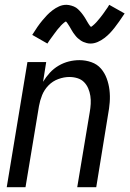

<svg xmlns="http://www.w3.org/2000/svg" viewBox="-20 -778 540 798"><path d="M8 0 94 -520H172L159 -438Q171 -458 187 -475.5Q203 -493 223.5 -505Q244 -517 266 -522.5Q288 -528 310 -528Q336 -528 360 -519.5Q384 -511 399.5 -493Q415 -475 423.5 -452Q432 -429 435 -404Q438 -379 436 -353Q434 -327 429 -301L380 0H301L353 -312Q356 -329 357 -346Q358 -363 355.5 -379.5Q353 -396 346.5 -411Q340 -426 329 -437Q318 -448 302 -453Q286 -458 268 -458Q246 -458 222.5 -449.5Q199 -441 181.5 -423Q164 -405 155 -382.5Q146 -360 142 -337L86 0ZM177 -597 114 -633Q125 -651 135.5 -666Q146 -681 156 -693Q166 -705 175.5 -715Q185 -725 198 -735Q211 -745 225.5 -751.5Q240 -758 256 -758Q261 -758 266.5 -757Q272 -756 277 -754.5Q282 -753 287 -751Q292 -749 296.5 -746Q301 -743 304 -740Q307 -737 311 -733Q315 -729 318.5 -724.5Q322 -720 325 -716Q328 -712 330.5 -708Q333 -704 335.5 -700Q338 -696 341 -690.5Q344 -685 347 -680.5Q350 -676 352 -673Q354 -670 358 -666Q361 -668 364.5 -670.5Q368 -673 372.5 -677.5Q377 -682 379 -684Q381 -686 383.5 -689Q386 -692 388.5 -695Q391 -698 394 -701.5Q397 -705 400 -709Q403 -713 406.5 -717.5Q410 -722 413 -726.5Q416 -731 419.5 -736Q423 -741 427 -746.5Q431 -752 434 -758L498 -722Q486 -704 475.5 -689Q465 -674 455.5 -662Q446 -650 436.5 -640Q427 -630 414 -620Q401 -610 386 -603.5Q371 -597 356 -597Q348 -597 340.5 -599Q333 -601 327 -603.5Q321 -606 314.5 -610.5Q308 -615 303 -619.5Q298 -624 293 -630.5Q288 -637 284 -642.5Q280 -648 277 -654Q274 -660 269.5 -667Q265 -674 261.5 -679.5Q258 -685 254 -689Q250 -687 247 -684.5Q244 -682 239 -677.5Q234 -673 232.5 -671Q231 -669 228.5 -666Q226 -663 223 -660Q220 -657 217.5 -653.5Q215 -650 212 -646Q209 -642 205.5 -637.5Q202 -633 199 -628.5Q196 -624 192 -619Q188 -614 184.5 -608.5Q181 -603 177 -597Z"/></svg>

Font: Iosevka SS04 Oblique
Style: Regular
Weight: 400
Italic angle: -9°
Monospace: yes
Designer: Belleve Invis
Foundry: Belleve Invis
Version: Version 19.0.0; ttfautohint (v1.8.4)